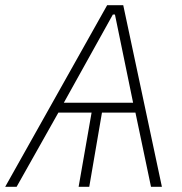

<svg xmlns="http://www.w3.org/2000/svg" viewBox="-54 -720 701 740"><path d="M-34 0H10L171 -286H299L249 0H290L339 -286H468L528 0H570L421 -700H359ZM192 -324 381 -664H389L459 -324Z"/></svg>

Font: Fixel Text 20240404 ExtraLight
Style: Italic
Weight: 200
Width: 4
Italic angle: -10°
Designer: AlfaBravo + MacPaw
Foundry: Kyrylo Tkachov, Marchela Mozhyna, Serhii Makarenko, Maria Weinstein, Zakhar Kryvoshyya
Version: Version 1.211;Glyphs 3.2 (3225)